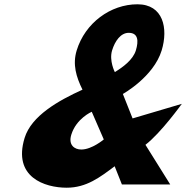

<svg xmlns="http://www.w3.org/2000/svg" viewBox="-20 -860 868 895"><path d="M827.6 -376 598 -308 552.7 -422C552.7 -422 695.6 -501 733.6 -625C765 -728 741 -840 620.7 -840C495.2 -840 376.6 -753 337.5 -625C317.6 -560 334.9 -502 364.5 -442C251.9 -391 126.2 -320 94.7 -217C38.8 -34 188.8 15 290.8 15C383.3 15 446.4 -34 514.5 -85L548.3 0H773.6L658 -185C730 -240 827.6 -376 827.6 -376ZM580 -707C624.5 -707 626.7 -669 613.3 -625C599.8 -581 553 -547 515.3 -524C515.3 -524 487.8 -577 502.5 -625C515.9 -669 542.8 -707 580 -707ZM463.8 -210C463.8 -210 408.6 -163 359 -163C327 -163 297.7 -184 312.3 -232C335.6 -308 407.7 -339 407.7 -339Z"/></svg>

Font: Hussar
Style: BdSuprConOblThree
Weight: 700
Foundry: Cannot Into Space Fonts
Version: Version 2.00